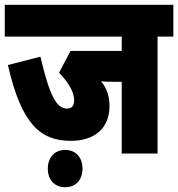

<svg xmlns="http://www.w3.org/2000/svg" viewBox="-20 -642 745 803"><path d="M639 -489H705V-622H0V-489H489V-429H275L227 -338C262 -302 290 -261 290 -222C290 -199 280 -188 260 -188C217 -188 188 -239 149 -405L13 -370C71 -117 152 -53 277 -53C379 -53 438 -109 438 -198C438 -239 427 -272 403 -302C421 -300 439 -300 451 -300H489V0H639ZM180 63C180 109 207 141 253 141C298 141 325 109 325 63C325 18 298 -15 253 -15C207 -15 180 18 180 63Z"/></svg>

Font: Noto Sans Devanagari ExtraCondensed Black
Style: Regular
Weight: 900
Width: 2
Designer: Jelle Bosma - Monotype Design Team
Foundry: Monotype Imaging Inc.
Version: Version 2.004